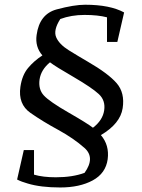

<svg xmlns="http://www.w3.org/2000/svg" viewBox="-20 -745 613 827"><path d="M380.4 -194.8Q422.4 -227.1 428.7 -269.5Q435.1 -312.5 405.5 -339.8Q376 -367.2 297.4 -413.1Q218.8 -458.5 195.3 -476.6Q156.7 -444.8 150.4 -402.8Q144.5 -360.4 168.7 -334Q192.9 -307.6 274.4 -260.7Q356 -213.9 380.4 -194.8ZM440.9 -670.4Q401.4 -680.7 344.2 -680.7Q287.1 -680.7 239.7 -663.1Q209 -615.2 221.9 -584.7Q234.9 -554.2 276.6 -528.3Q318.4 -502.4 357.9 -479.5Q445.8 -428.7 482.2 -387Q518.6 -345.2 508.3 -278.8Q498 -212.4 414.6 -163.1Q451.7 -119.6 443.8 -59.1Q435.5 1.5 379.4 32Q323.2 62.5 239.3 62.5Q155.3 62.5 99.1 45.4Q72.8 38.1 53.7 28.3L82.5 -98.6H126.5V7.3Q165 18.6 220.7 18.6Q292.5 18.6 344.2 -0.5Q391.1 -65.9 344 -107.7Q296.9 -149.4 231 -185.5Q165 -221.2 111.1 -258.8Q57.1 -296.4 67.9 -371.1Q75.2 -421.4 100.8 -452.1Q126.5 -482.9 162.6 -506.3Q130.4 -543.5 137.7 -594.2Q149.9 -684.6 224.4 -704.6Q298.8 -724.6 346.7 -724.6Q453.6 -724.6 514.6 -691.4L485.4 -564.5H440.9Z"/></svg>

Font: NoticiaText-Italic
Style: Italic
Weight: 400
Italic angle: -8°
Designer: JM Sole
Foundry: JM Sole
Version: Version 1.003